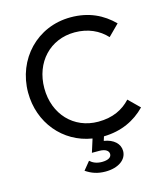

<svg xmlns="http://www.w3.org/2000/svg" viewBox="-131 -802 950 1109"><g transform="rotate(-15 344.0 -247.5)"><path d="M362 209C439 209 490 172 490 120C490 77 455 44 397 35L405 10C510 8 593 -32 655 -96L590 -160C545 -111 483 -80 396 -80C250 -80 144 -191 144 -347C144 -502 249 -614 396 -614C476 -614 540 -584 585 -535L650 -600C586 -664 505 -704 396 -704C195 -704 47 -546 47 -347C47 -167 167 -22 338 5L313 84H357C395 84 413 99 413 118C413 137 394 150 356 150C324 150 301 139 285 124L245 173C279 196 314 209 362 209Z"/></g></svg>

Font: Outfit
Style: Regular
Weight: 400
Designer: Rodrigo Fuenzalida
Foundry: fragTYPE
Version: Version 1.100;gftools[0.9.27]